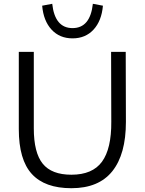

<svg xmlns="http://www.w3.org/2000/svg" viewBox="-20 -983 762 1011"><path d="M565 -710H642L643 -341Q643 -171 571.5 -81.5Q500 8 356 8Q216 8 147.5 -67Q79 -142 79 -303V-710H158V-307Q158 -179 205 -121Q252 -63 356 -63Q467 -63 517 -131.5Q567 -200 566 -342ZM469 -963 522 -953Q515 -873 472.5 -827Q430 -781 362 -781Q294 -781 251.5 -827Q209 -873 202 -953L255 -963Q269 -835 362 -835Q455 -835 469 -963Z"/></svg>

Font: LivvicRegular
Style: Regular
Weight: 400
Designer: Jacques Le Bailly, Baron von Fonthausen
Version: Version 1.001; ttfautohint (v1.8.2)